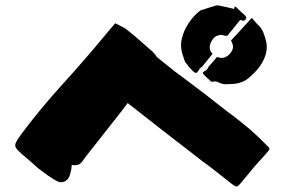

<svg xmlns="http://www.w3.org/2000/svg" viewBox="-20 -699 1040 710"><path d="M760 -507Q762 -506 763 -504.5Q764 -503 765 -501Q765 -500 766 -500Q756 -488 746.5 -476Q737 -464 727 -452Q721 -448 719 -446Q717 -442 714.5 -438.5Q712 -435 708 -430Q707 -430 704 -430Q701 -430 699 -431Q689 -440 680 -450Q676 -455 672.5 -460Q669 -465 665 -469Q664 -471 663.5 -473Q663 -475 662 -476Q661 -479 660 -482.5Q659 -486 658 -489Q645 -523 652 -554.5Q659 -586 678 -614Q696 -641 718 -658Q721 -661 723 -661Q737 -666 750.5 -670Q764 -674 777 -678Q782 -680 787 -679Q792 -678 796 -677Q808 -675 820.5 -672Q833 -669 846 -666Q847 -668 847 -675Q849 -674 852 -673Q855 -672 856 -670Q863 -663 870 -656.5Q877 -650 884 -644Q888 -640 890 -637Q892 -634 889 -629Q884 -619 873 -624Q872 -625 868 -625Q861 -617 854 -608Q847 -599 839 -589Q834 -584 829.5 -578Q825 -572 820 -566Q819 -567 818 -567Q818 -568 817 -567.5Q816 -567 816 -566Q812 -567 808 -568Q804 -569 800 -570H795Q791 -569 787 -568Q783 -567 778 -565L777 -564Q769 -558 764 -550Q759 -542 756.5 -532.5Q754 -523 758 -512Q759 -511 759 -509Q760 -508 760 -507.5Q760 -507 760 -507ZM735 -435Q745 -439 748.5 -447Q752 -455 759 -461Q765 -468 771 -474.5Q777 -481 782 -488Q786 -488 788 -487Q792 -485 796.5 -485Q801 -485 805 -485Q814 -487 821 -492Q832 -500 838 -512Q843 -521 841 -532Q839 -542 834 -549Q853 -569 872 -590Q891 -611 911 -633Q916 -627 921 -621.5Q926 -616 930 -611Q946 -598 953.5 -579.5Q961 -561 965 -542Q968 -525 965 -508.5Q962 -492 954 -476Q944 -456 930 -440Q916 -424 899 -410Q877 -392 847 -389Q833 -388 818 -387.5Q803 -387 789 -394Q778 -400 769 -397Q761 -395 757 -401Q752 -406 745.5 -411.5Q739 -417 734 -423Q726 -431 735 -435ZM965 -163Q976 -153 976.5 -149.5Q977 -146 966 -133Q955 -121 943.5 -108Q932 -95 921 -83Q909 -69 897 -54Q885 -39 873 -25Q861 -10 855.5 -9.5Q850 -9 837 -19Q810 -40 782.5 -62Q755 -84 727 -104Q690 -133 653.5 -161Q617 -189 581 -217Q548 -243 516 -268Q484 -293 452 -318Q427 -284 400 -250.5Q373 -217 347 -183Q331 -162 315 -142.5Q299 -123 285 -103Q277 -92 267.5 -89.5Q258 -87 245 -89Q245 -72 237.5 -49.5Q230 -27 206 -25Q200 -24 186.5 -31.5Q173 -39 158 -49.5Q143 -60 132 -68.5Q121 -77 121 -77Q105 -91 90.5 -104Q76 -117 60 -130Q44 -144 39 -152.5Q34 -161 38.5 -171Q43 -181 55 -198Q128 -296 209.5 -385.5Q291 -475 368 -568Q376 -578 385.5 -589Q395 -600 406 -613Q419 -606 431 -600.5Q443 -595 452 -587Q476 -568 498 -548.5Q520 -529 543 -509Q549 -503 553 -498.5Q557 -494 559 -489Q582 -471 605 -452Q628 -433 652 -416Q738 -352 820 -287Q842 -271 863.5 -254Q885 -237 905 -220Q937 -192 965 -163Z"/></svg>

Font: Palette Mosaic
Style: Regular
Weight: 400
Designer: Shibuyafont
Version: Version 1.001